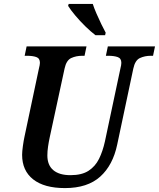

<svg xmlns="http://www.w3.org/2000/svg" viewBox="-20 -951 812 981"><path d="M312 10Q206 10 149.5 -34.5Q93 -79 93 -160Q93 -177 97 -205.5Q101 -234 105 -252L178 -597Q184 -621 184 -630Q184 -653 165.5 -659.5Q147 -666 118 -666H106L116 -714H422L412 -666H400Q369 -666 344 -654.5Q319 -643 310 -601L234 -249Q229 -226 225.5 -202Q222 -178 222 -157Q222 -107 252.5 -81.5Q283 -56 340 -56Q398 -56 432.5 -78.5Q467 -101 486 -139.5Q505 -178 516 -228L595 -600Q600 -619 600 -630Q600 -653 581 -659.5Q562 -666 533 -666H521L531 -714H772L762 -666H750Q720 -666 695 -654.5Q670 -643 661 -600L579 -213Q557 -107 492 -48.5Q427 10 312 10ZM468 -771Q443 -790 415.5 -817Q388 -844 364.5 -872Q341 -900 328 -921L331 -931H454Q461 -909 473 -881.5Q485 -854 497.5 -828Q510 -802 520 -784L517 -771Z"/></svg>

Font: Noto Serif SemiCondensed SemiBold
Style: Italic
Weight: 600
Width: 4
Italic angle: -12°
Designer: Monotype Design Team
Foundry: Monotype Imaging Inc.
Version: Version 2.014; ttfautohint (v1.8.4.7-5d5b)